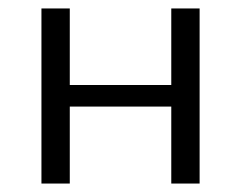

<svg xmlns="http://www.w3.org/2000/svg" viewBox="-20 -434 570 454"><path d="M452 -414V0H385V-182H145V0H78V-414H145V-233H385V-414Z"/></svg>

Font: Ysabeau
Style: Regular
Weight: 400
Designer: Christian Thalmann (Catharsis Fonts)
Version: Version 0.003